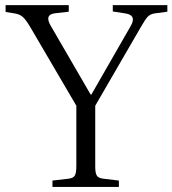

<svg xmlns="http://www.w3.org/2000/svg" viewBox="-20 -734 677 754"><path d="M186 0V-24.9L249 -32.2Q267.6 -34.2 273.7 -44.4Q279.8 -54.7 279.8 -82V-318.8L98.1 -628.9Q82.5 -655.3 70.6 -666.5Q58.6 -677.7 38.1 -681.2L2 -687V-713.9H250V-688L198.2 -682.1Q152.8 -677.7 179.2 -632.8L335.9 -362.8H338.9L492.2 -629.9Q518.6 -673.8 473.1 -681.2L422.9 -689V-713.9H637.2V-688L585.9 -681.2Q569.8 -678.2 560.3 -668.5Q550.8 -658.7 533.2 -627.9L354 -318.8V-79.1Q354 -53.7 360.6 -43.9Q367.2 -34.2 386.2 -32.2L446.8 -24.9V0Z"/></svg>

Font: Literata Light
Style: Regular
Weight: 300
Designer: Latin by Veronika Burian and Jose Scaglione. Greek by Irene Vlachou. Cyrillic by Vera Evstafieva.
Foundry: TypeTogether
Version: Version 3.021